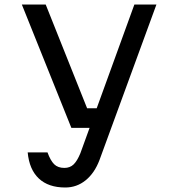

<svg xmlns="http://www.w3.org/2000/svg" viewBox="-20 -618 790 853"><path d="M77 -598H183L367 -137H436L407 -50H297ZM675 -598 422 93Q400 151 360.5 183Q321 215 270 215Q195 215 152.5 175Q110 135 103 59H191Q204 95 220.5 111.5Q237 128 266 128Q291 128 307 112.5Q323 97 337 63L577 -598Z"/></svg>

Font: Martian Mono SemiExpanded Light
Style: Regular
Weight: 300
Width: 6
Monospace: yes
Designer: Roman Shamin
Foundry: Evil Martians
Version: Version 0.930